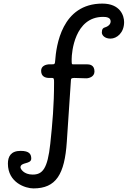

<svg xmlns="http://www.w3.org/2000/svg" viewBox="-20 -845 732 1069"><path d="M375 -400C375 -407 378 -411 394 -411C406 -411 448 -409 460 -409C475 -409 506 -417 506 -447C506 -483 480 -487 463 -487H385C379 -487 379 -490 379 -516C379 -552 395 -751 554 -751C572 -751 596 -748 596 -726C596 -712 586 -699 563 -692C555 -690 547 -684 547 -664C547 -649 563 -630 595 -630C631 -630 671 -663 671 -722C671 -758 649 -825 550 -825C323 -825 293 -589 287 -505C286 -488 283 -487 271 -487H258C235 -487 209 -478 209 -451C209 -419 232 -411 254 -411H270C281 -411 281 -404 281 -385C281 -260 272 -158 260 -45C245 96 216 127 162 127C112 127 94 95 94 87C94 56 154 71 154 38C154 14 144 -5 95 -5C40 -5 24 27 24 66C24 172 122 204 166 204C292 204 340 126 352 -56Z"/></svg>

Font: Life Savers
Style: ExtraBold
Weight: 800
Designer: Pablo Impallari, Rodrigo Fuenzalida, Brenda Gallo
Foundry: Pablo Impallari, Rodrigo Fuenzalida, Brenda Gallo
Version: Version 3.000